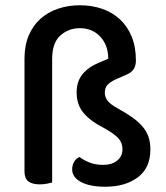

<svg xmlns="http://www.w3.org/2000/svg" viewBox="-20 -692 630 729"><path d="M178 1Q171 3 158 5.5Q145 8 131 8Q102 8 87.5 -3.5Q73 -15 73 -41V-469Q73 -519 89 -557Q105 -595 133.5 -620.5Q162 -646 200.5 -659Q239 -672 283 -672Q329 -672 368 -658.5Q407 -645 435.5 -618.5Q464 -592 480 -553Q496 -514 496 -462Q496 -423 461 -409L420 -391Q397 -380 387.5 -369Q378 -358 378 -340Q378 -323 388.5 -309.5Q399 -296 426 -281Q457 -264 480 -248Q503 -232 519 -214Q535 -196 543 -174.5Q551 -153 551 -125Q551 -54 503 -18.5Q455 17 380 17Q321 17 287.5 -1Q254 -19 254 -49Q254 -64 261 -77Q268 -90 282 -96Q299 -83 321 -74.5Q343 -66 372 -66Q405 -66 425 -82.5Q445 -99 445 -125Q445 -150 429.5 -167Q414 -184 373 -207Q322 -233 296.5 -264Q271 -295 271 -341Q271 -383 293.5 -410.5Q316 -438 358 -455L391 -469Q391 -520 361 -552.5Q331 -585 283 -585Q240 -585 209 -557Q178 -529 178 -468Z"/></svg>

Font: Baloo Da 2 Medium
Style: Regular
Weight: 500
Designer: Noopur Datye, Sulekha Rajkumar and Ek Type
Foundry: Ek Type
Version: Version 1.640;hotconv 1.0.111;makeotfexe 2.5.65597; ttfautoh